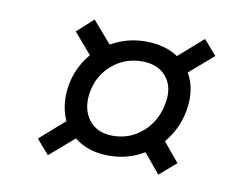

<svg xmlns="http://www.w3.org/2000/svg" viewBox="-52 -607 642 512"><g transform="rotate(10 269.0 -351.0)"><path d="M106 -162 72 -201 139 -260Q120 -301 128 -354Q137 -405 170 -444L122 -500L166 -540L217 -481Q260 -506 311 -506Q363 -506 399 -482L465 -540L500 -500L435 -444Q459 -403 450 -346Q441 -293 407 -253L450 -201L405 -162L361 -215Q318 -189 266 -189Q209 -189 172 -219ZM267 -243Q314 -243 348.5 -274Q383 -305 391 -354Q399 -397 376.5 -424.5Q354 -452 310 -452Q264 -452 229.5 -422.5Q195 -393 187 -346Q180 -301 202 -272Q224 -243 267 -243Z"/></g></svg>

Font: Figtree Light
Style: Italic
Weight: 300
Italic angle: -9.5°
Foundry: Erik Kennedy
Version: Version 2.001; ttfautohint (v1.8.4.7-5d5b);gftools[0.9.27]